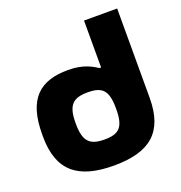

<svg xmlns="http://www.w3.org/2000/svg" viewBox="-130 -822 889 942"><g transform="rotate(-20 315.0 -350.5)"><path d="M27 -256V-244C27 -65 119 9 307 9C495 9 584 -65 584 -244V-710H411V-465H403C377 -481 335 -509 254 -509C107 -509 27 -441 27 -256ZM200 -248V-252C200 -346 231 -373 307 -373C383 -373 411 -346 411 -252V-248C411 -154 383 -127 307 -127C231 -127 200 -154 200 -248Z"/></g></svg>

Font: LT Wave Black
Style: Regular
Weight: 900
Designer: Daniel Lyons
Version: Version 2.5 (Glyphs App)